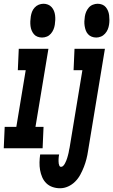

<svg xmlns="http://www.w3.org/2000/svg" viewBox="-51 -790 603 1023"><path d="M173 -590Q160 -590 148.5 -594.5Q137 -599 129.5 -608Q122 -617 117.5 -628Q113 -639 111.5 -651.5Q110 -664 110.5 -676.5Q111 -689 113 -702Q115 -715 119.5 -727Q124 -739 133.5 -749.5Q143 -760 155.5 -765Q168 -770 181 -770Q193 -770 204.5 -765.5Q216 -761 224 -752Q232 -743 236.5 -732Q241 -721 242.5 -708.5Q244 -696 243.5 -683.5Q243 -671 241 -658Q239 -645 234 -633Q229 -621 220 -610.5Q211 -600 198.5 -595Q186 -590 173 -590ZM-31 0 -26 -114H36L86 -416H44L49 -530H207L138 -114H181L176 0ZM462 -590Q449 -590 437.5 -594.5Q426 -599 418 -608Q410 -617 406 -628Q402 -639 400 -651.5Q398 -664 398.5 -676.5Q399 -689 401 -702Q403 -715 408 -727Q413 -739 422 -749.5Q431 -760 444 -765Q457 -770 469 -770Q482 -770 493.5 -765.5Q505 -761 512.5 -752Q520 -743 524.5 -732Q529 -721 530.5 -708.5Q532 -696 532 -683.5Q532 -671 530 -658Q528 -645 523 -633Q518 -621 508.5 -610.5Q499 -600 486.5 -595Q474 -590 462 -590ZM269 213Q248 213 229 206.5Q210 200 196 186.5Q182 173 174 154.5Q166 136 162.5 116Q159 96 159.5 75Q160 54 163 33H264Q263 39 262 45.5Q261 52 261 58Q261 64 261 70Q261 76 262 82Q263 88 265.5 93.5Q268 99 274 99Q281 99 286.5 93Q292 87 295.5 80Q299 73 302 66Q305 59 307 52Q309 45 311 38Q313 31 314.5 24Q316 17 317 10Q318 3 320 -4L388 -416H341L346 -530H508L418 15Q415 36 409.5 57.5Q404 79 396 99.5Q388 120 377 140.5Q366 161 349.5 177.5Q333 194 312 203.5Q291 213 269 213Z"/></svg>

Font: Iosevka Curly Heavy Oblique
Style: Regular
Weight: 900
Italic angle: -9°
Monospace: yes
Designer: Belleve Invis
Foundry: Belleve Invis
Version: Version 11.1.0; ttfautohint (v1.8.3)